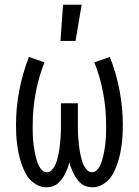

<svg xmlns="http://www.w3.org/2000/svg" viewBox="-20 -784 590 816"><path d="M373 12Q360 12 347 8Q334 4 324 -4.5Q314 -13 306.5 -23.5Q299 -34 293 -46Q287 -58 282.5 -70Q278 -82 275 -95Q272 -82 267.5 -70Q263 -58 257 -46Q251 -34 243.5 -23.5Q236 -13 226 -4.5Q216 4 203 8Q190 12 177 12Q157 12 138.5 2.5Q120 -7 106.5 -22Q93 -37 84.5 -55.5Q76 -74 69.5 -93.5Q63 -113 59 -133Q55 -153 52.5 -173Q50 -193 49 -213Q48 -233 48 -254Q48 -327 62 -400Q76 -473 103 -542L169 -519Q144 -456 131.5 -388.5Q119 -321 119 -253Q119 -242 119 -230.5Q119 -219 119.5 -208Q120 -197 121 -186Q122 -175 123.5 -164Q125 -153 127 -142Q129 -131 131.5 -120Q134 -109 137.5 -98.5Q141 -88 146 -78Q151 -68 159.5 -60Q168 -52 179 -52Q191 -52 199.5 -61Q208 -70 213.5 -80.5Q219 -91 222 -102Q225 -113 227.5 -124.5Q230 -136 232 -148Q234 -160 235 -171.5Q236 -183 237 -194.5Q238 -206 238.5 -218Q239 -230 239 -241.5Q239 -253 239 -265V-345H311V-265Q311 -253 311 -241.5Q311 -230 311.5 -218Q312 -206 313 -194.5Q314 -183 315 -171.5Q316 -160 318 -148Q320 -136 322.5 -124.5Q325 -113 328 -102Q331 -91 336.5 -80.5Q342 -70 350.5 -61Q359 -52 371 -52Q382 -52 390.5 -60Q399 -68 404 -78Q409 -88 412.5 -98.5Q416 -109 418.5 -120Q421 -131 423 -142Q425 -153 426.5 -164Q428 -175 429 -186Q430 -197 430.5 -208Q431 -219 431 -230.5Q431 -242 431 -253Q431 -321 418.5 -388.5Q406 -456 381 -519L447 -542Q474 -473 488 -400Q502 -327 502 -254Q502 -233 501 -213Q500 -193 497.5 -173Q495 -153 491 -133Q487 -113 480.5 -93.5Q474 -74 465.5 -55.5Q457 -37 443.5 -22Q430 -7 411.5 2.5Q393 12 373 12ZM237 -610 248 -764H327L301 -610Z"/></svg>

Font: Lode Term
Style: Regular
Weight: 400
Monospace: yes
Designer: Belleve Invis
Foundry: Belleve Invis
Version: Version 29.2.0